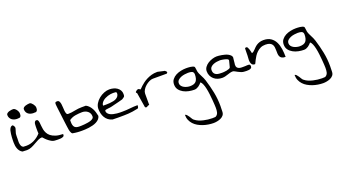

<svg xmlns="http://www.w3.org/2000/svg" viewBox="-74 -1148 3909 2227"><g transform="rotate(-20 1880.5 -34.5)"><path d="M337.9 -85.9Q312.5 -85.9 287.6 -73.7Q262.7 -61.5 236.3 -45.9Q210 -30.3 181.6 -18.1Q153.3 -5.9 124 -5.9Q120.1 -5.9 112.3 -6.3Q104.5 -6.8 95.2 -7.3Q85.9 -7.8 78.1 -7.8Q70.3 -7.8 67.4 -8.8Q48.8 -19.5 37.6 -34.2Q26.4 -48.8 20 -65.9Q13.7 -83 10.7 -101.6Q7.8 -120.1 7.8 -138.7V-166Q7.8 -183.6 9.3 -204.1Q10.7 -224.6 13.2 -246.1Q15.6 -267.6 20.5 -285.6Q25.4 -303.7 34.2 -316.4Q43 -329.1 57.6 -333Q63.5 -335 69.3 -330.1Q75.2 -325.2 78.6 -318.8Q82 -312.5 84 -305.2Q85.9 -297.9 85.9 -294.9Q85.9 -292 83 -282.2Q80.1 -272.5 76.7 -261.2Q73.2 -250 70.3 -240.2Q67.4 -230.5 67.4 -228.5Q67.4 -227.5 66.9 -220.2Q66.4 -212.9 65.9 -204.1Q65.4 -195.3 65.4 -185.1Q65.4 -174.8 65.4 -168.9Q65.4 -156.2 64.5 -140.1Q63.5 -124 65.9 -108.4Q68.4 -92.8 74.2 -79.1Q80.1 -65.4 95.7 -57.6Q96.7 -57.6 102.1 -57.1Q107.4 -56.6 113.8 -56.6Q120.1 -56.6 125.5 -56.2Q130.9 -55.7 132.8 -55.7Q185.5 -55.7 232.4 -79.1Q279.3 -102.5 314.5 -142.6Q313.5 -148.4 313 -165Q312.5 -181.6 312.5 -199.7Q312.5 -217.8 313 -233.9Q313.5 -250 314.5 -256.8Q314.5 -262.7 316.4 -269Q318.4 -275.4 321.3 -281.2Q324.2 -287.1 329.6 -291Q335 -294.9 341.8 -294.9Q356.4 -294.9 362.3 -284.2Q368.2 -273.4 370.6 -255.9Q373 -238.3 374.5 -215.3Q376 -192.4 380.9 -168.9Q385.7 -145.5 397.5 -122.6Q409.2 -99.6 431.6 -81.5Q454.1 -63.5 490.2 -51.3Q526.4 -39.1 581.1 -38.1Q581.1 -36.1 581.1 -33.2Q581.1 -30.3 581.1 -28.3Q581.1 -13.7 568.4 -7.3Q555.7 -1 537.6 1Q519.5 2.9 502 2Q484.4 1 475.6 1Q446.3 1 422.9 -12.7Q399.4 -26.4 380.9 -42.5Q362.3 -58.6 351.1 -72.3Q339.8 -85.9 337.9 -85.9ZM47.9 -466.8Q47.9 -478.5 58.1 -486.8Q68.4 -495.1 82.5 -500Q96.7 -504.9 110.8 -506.3Q125 -507.8 132.8 -507.8Q144.5 -507.8 154.8 -500Q165 -492.2 173.3 -481Q181.6 -469.7 186.5 -457.5Q191.4 -445.3 191.4 -436.5Q191.4 -428.7 190.9 -421.4Q190.4 -414.1 189 -407.7Q187.5 -401.4 182.6 -395.5Q177.7 -389.6 168.9 -387.7Q167 -387.7 163.1 -387.2Q159.2 -386.7 154.8 -386.7Q150.4 -386.7 146.5 -386.2Q142.6 -385.7 140.6 -385.7Q124 -385.7 106.9 -390.6Q89.8 -395.5 77.1 -405.3Q64.5 -415 56.2 -430.2Q47.9 -445.3 47.9 -466.8ZM251 -463.9Q251 -476.6 261.7 -484.9Q272.5 -493.2 286.1 -497.6Q299.8 -502 314 -503.9Q328.1 -505.9 335.9 -505.9Q346.7 -505.9 356.4 -497.6Q366.2 -489.3 374.5 -478.5Q382.8 -467.8 388.2 -455.6Q393.6 -443.4 393.6 -433.6Q393.6 -425.8 393.1 -418.5Q392.6 -411.1 390.6 -404.8Q388.7 -398.4 383.8 -393.1Q378.9 -387.7 371.1 -384.8Q369.1 -384.8 365.2 -384.8Q361.3 -384.8 356.9 -384.8Q352.5 -384.8 348.1 -384.3Q343.8 -383.8 342.8 -383.8Q326.2 -383.8 309.6 -388.2Q293 -392.6 279.8 -402.3Q266.6 -412.1 258.8 -427.2Q251 -442.4 251 -463.9Z M685.5 -8.8Q677.7 -13.7 672.9 -22Q668 -30.3 665 -40Q662.1 -49.8 659.7 -59.6Q657.2 -69.3 657.2 -75.2Q655.3 -85.9 652.3 -108.4Q649.4 -130.9 645.5 -160.6Q641.6 -190.4 637.7 -223.6Q633.8 -256.8 629.9 -287.6Q626 -318.4 623 -342.8Q620.1 -367.2 619.1 -379.9Q619.1 -381.8 618.7 -387.7Q618.2 -393.6 618.2 -395.5Q618.2 -410.2 624 -414.6Q629.9 -418.9 644.5 -418.9Q662.1 -418.9 669.9 -405.8Q677.7 -392.6 681.2 -372.1Q684.6 -351.6 685.1 -328.1Q685.5 -304.7 688 -284.2Q690.4 -263.7 696.3 -250.5Q702.1 -237.3 716.8 -237.3Q738.3 -237.3 759.8 -240.2Q781.2 -243.2 802.7 -247.6Q824.2 -252 846.2 -254.4Q868.2 -256.8 889.6 -256.8H899.4Q907.2 -256.8 915.5 -256.8Q923.8 -256.8 931.6 -256.8H941.4Q963.9 -245.1 980 -227.1Q996.1 -209 1007.3 -188Q1018.6 -167 1025.4 -143.1Q1032.2 -119.1 1037.1 -95.7Q1032.2 -73.2 1017.1 -57.6Q1002 -42 981.4 -31.2Q960.9 -20.5 936.5 -14.2Q912.1 -7.8 887.2 -4.4Q862.3 -1 839.8 0Q817.4 1 799.8 1Q783.2 1 770 0.5Q756.8 0 744.1 -1Q731.4 -2 717.3 -3.9Q703.1 -5.9 685.5 -8.8ZM712.9 -137.7Q712.9 -95.7 729.5 -75.7Q746.1 -55.7 789.1 -55.7Q797.9 -55.7 815.4 -56.2Q833 -56.6 853 -58.6Q873 -60.5 894.5 -64Q916 -67.4 933.1 -73.7Q950.2 -80.1 960.9 -89.4Q971.7 -98.6 971.7 -113.3Q971.7 -134.8 963.9 -150.9Q956.1 -167 942.4 -178.2Q928.7 -189.5 911.1 -195.3Q893.6 -201.2 874 -201.2Q853.5 -201.2 832.5 -199.2Q811.5 -197.3 790 -193.8Q768.6 -190.4 749 -182.1Q729.5 -173.8 712.9 -162.1Q712.9 -158.2 712.9 -149.4Q712.9 -140.6 712.9 -137.7Z M1064.5 -171.9Q1064.5 -205.1 1083 -236.3Q1101.6 -267.6 1130.4 -291Q1159.2 -314.5 1193.8 -328.1Q1228.5 -341.8 1259.8 -341.8Q1285.2 -341.8 1310.1 -335.4Q1335 -329.1 1354.5 -315.4Q1374 -301.8 1386.2 -281.7Q1398.4 -261.7 1398.4 -234.4Q1398.4 -221.7 1397 -214.4Q1395.5 -207 1390.6 -201.7Q1385.7 -196.3 1378.4 -191.9Q1371.1 -187.5 1360.4 -180.7Q1354.5 -179.7 1342.8 -176.3Q1331.1 -172.9 1315.9 -168.9Q1300.8 -165 1284.2 -161.1Q1267.6 -157.2 1252.4 -153.3Q1237.3 -149.4 1225.6 -146.5Q1213.9 -143.6 1208 -142.6Q1205.1 -141.6 1195.3 -140.6Q1185.5 -139.6 1174.3 -138.2Q1163.1 -136.7 1153.3 -135.3Q1143.6 -133.8 1141.6 -132.8Q1138.7 -131.8 1135.3 -128.4Q1131.8 -125 1131.8 -124Q1131.8 -104.5 1142.6 -91.3Q1153.3 -78.1 1169.9 -69.3Q1186.5 -60.5 1207.5 -56.2Q1228.5 -51.8 1249 -49.3Q1269.5 -46.9 1287.1 -46.9Q1304.7 -46.9 1315.4 -46.9Q1364.3 -46.9 1411.1 -52.2Q1458 -57.6 1506.8 -57.6V-49.8Q1506.8 -43.9 1505.4 -37.6Q1503.9 -31.2 1501 -25.9Q1498 -20.5 1493.2 -19.5Q1456.1 -11.7 1427.2 -7.3Q1398.4 -2.9 1373 -1.5Q1347.7 0 1320.3 0.5Q1293 1 1259.8 1H1243.2Q1232.4 1 1219.7 0.5Q1207 0 1195.3 0H1178.7Q1148.4 -7.8 1126.5 -24.9Q1104.5 -42 1090.8 -65.4Q1077.1 -88.9 1070.8 -116.2Q1064.5 -143.6 1064.5 -171.9ZM1283.2 -287.1Q1270.5 -287.1 1254.4 -284.7Q1238.3 -282.2 1221.2 -276.9Q1204.1 -271.5 1187.5 -263.2Q1170.9 -254.9 1158.2 -243.7Q1145.5 -232.4 1137.2 -218.8Q1128.9 -205.1 1128.9 -188.5H1168.9Q1190.4 -188.5 1212.9 -190.4Q1235.4 -192.4 1256.8 -196.8Q1278.3 -201.2 1294.4 -210.4Q1310.5 -219.7 1320.8 -234.4Q1331.1 -249 1331.1 -270.5V-275.4L1321.3 -285.2Q1319.3 -285.2 1314 -285.6Q1308.6 -286.1 1302.7 -286.6Q1296.9 -287.1 1291.5 -287.1Q1286.1 -287.1 1283.2 -287.1Z M1549.8 -190.4Q1548.8 -190.4 1544.9 -193.8Q1541 -197.3 1541 -200.2Q1540 -200.2 1540 -202.1V-207Q1540 -208 1541 -209Q1551.8 -219.7 1559.1 -224.6Q1566.4 -229.5 1579.1 -229.5Q1583 -229.5 1586.4 -227.5Q1589.8 -225.6 1591.8 -223.6Q1593.8 -221.7 1596.2 -219.7Q1598.6 -217.8 1601.6 -217.8Q1604.5 -217.8 1613.3 -227.1Q1622.1 -236.3 1636.7 -250Q1651.4 -263.7 1672.9 -279.8Q1694.3 -295.9 1721.2 -309.6Q1748 -323.2 1779.8 -332.5Q1811.5 -341.8 1849.6 -341.8H1855.5Q1859.4 -340.8 1871.6 -338.4Q1883.8 -335.9 1897.5 -332.5Q1911.1 -329.1 1923.3 -326.7Q1935.5 -324.2 1940.4 -323.2Q1941.4 -322.3 1944.3 -319.8Q1947.3 -317.4 1950.2 -314.9Q1953.1 -312.5 1955.6 -309.6Q1958 -306.6 1959 -304.7Q1959 -303.7 1960 -301.8Q1960 -301.8 1960.4 -300.8Q1960.9 -299.8 1960.9 -299.8L1960 -297.9Q1960 -297.9 1960 -296.9Q1959 -295.9 1959 -294.9Q1958 -292 1954.1 -288.6Q1950.2 -285.2 1950.2 -285.2H1778.3Q1756.8 -285.2 1731.9 -272.9Q1707 -260.7 1685.1 -241.7Q1663.1 -222.7 1648.9 -198.7Q1634.8 -174.8 1634.8 -152.3V-13.7Q1624 -13.7 1619.1 -11.2Q1614.3 -8.8 1610.8 -5.9Q1607.4 -2.9 1603.5 -1Q1599.6 1 1592.8 1H1590.8Q1589.8 1 1588.9 0Q1585 -1 1582 -4.4Q1579.1 -7.8 1579.1 -8.8Z M1984.4 236.3Q1996.1 236.3 2006.3 247.6Q2016.6 258.8 2026.4 273.4Q2036.1 288.1 2044.9 303.2Q2053.7 318.4 2063.5 324.2Q2084 340.8 2109.9 351.6Q2135.7 362.3 2163.1 368.7Q2190.4 375 2218.3 378.4Q2246.1 381.8 2272.5 381.8Q2274.4 381.8 2279.8 381.3Q2285.2 380.9 2291 380.9Q2296.9 380.9 2302.2 380.4Q2307.6 379.9 2309.6 379.9Q2324.2 373 2332.5 361.8Q2340.8 350.6 2344.2 337.4Q2347.7 324.2 2348.6 309.6Q2349.6 294.9 2349.6 280.3Q2349.6 269.5 2348.1 243.7Q2346.7 217.8 2343.8 183.1Q2340.8 148.4 2336.4 110.4Q2332 72.3 2324.7 38.1Q2317.4 3.9 2306.6 -21.5Q2295.9 -46.9 2282.2 -56.6Q2272.5 -45.9 2262.7 -35.6Q2252.9 -25.4 2240.7 -17.6Q2228.5 -9.8 2215.8 -4.9Q2203.1 0 2187.5 0Q2156.2 0 2121.1 -6.8Q2085.9 -13.7 2055.7 -30.3Q2025.4 -46.9 2005.9 -72.8Q1986.3 -98.6 1986.3 -137.7Q1986.3 -173.8 2005.9 -198.7Q2025.4 -223.6 2054.2 -238.8Q2083 -253.9 2117.2 -260.7Q2151.4 -267.6 2181.6 -267.6Q2191.4 -267.6 2205.6 -267.1Q2219.7 -266.6 2234.4 -264.6Q2249 -262.7 2261.7 -258.8Q2274.4 -254.9 2282.2 -247.1Q2283.2 -245.1 2284.7 -236.8Q2286.1 -228.5 2287.6 -218.8Q2289.1 -209 2290 -200.2Q2291 -191.4 2291 -190.4Q2294.9 -172.9 2302.2 -156.7Q2309.6 -140.6 2318.4 -123.5Q2327.1 -106.4 2335 -89.8Q2342.8 -73.2 2347.7 -56.6Q2374 27.3 2390.6 110.4Q2407.2 193.4 2407.2 281.2Q2407.2 285.2 2406.7 295.4Q2406.2 305.7 2406.2 316.9Q2406.2 328.1 2405.8 338.4Q2405.3 348.6 2405.3 352.5Q2404.3 377.9 2389.6 395Q2375 412.1 2354 421.4Q2333 430.7 2309.1 435.1Q2285.2 439.5 2266.6 439.5Q2235.4 439.5 2201.7 434.1Q2168 428.7 2136.7 418Q2105.5 407.2 2077.6 391.1Q2049.8 375 2029.3 352.5Q2008.8 330.1 1996.6 301.8Q1984.4 273.4 1984.4 236.3ZM2043 -131.8Q2043 -112.3 2054.7 -97.7Q2066.4 -83 2084 -73.7Q2101.6 -64.5 2121.1 -60.1Q2140.6 -55.7 2155.3 -55.7Q2210.9 -55.7 2232.4 -83.5Q2253.9 -111.3 2253.9 -165Q2253.9 -180.7 2248 -189.9Q2242.2 -199.2 2232.4 -203.1Q2222.7 -207 2210 -208.5Q2197.3 -210 2184.6 -210Q2167 -210 2142.6 -206.5Q2118.2 -203.1 2096.2 -194.3Q2074.2 -185.5 2058.6 -170.4Q2043 -155.3 2043 -131.8Z M2676.8 -47.9Q2661.1 -47.9 2644 -43.5Q2627 -39.1 2610.4 -33.2Q2593.8 -27.3 2575.7 -22.9Q2557.6 -18.6 2539.1 -18.6Q2510.7 -18.6 2484.4 -27.3Q2458 -36.1 2438 -53.7Q2418 -71.3 2406.2 -96.2Q2394.5 -121.1 2394.5 -152.3Q2394.5 -179.7 2411.6 -203.1Q2428.7 -226.6 2454.1 -242.2Q2479.5 -257.8 2508.8 -266.6Q2538.1 -275.4 2561.5 -275.4Q2572.3 -275.4 2588.4 -273.9Q2604.5 -272.5 2623.5 -269Q2642.6 -265.6 2662.1 -260.3Q2681.6 -254.9 2697.8 -246.1Q2713.9 -237.3 2725.1 -226.1Q2736.3 -214.8 2738.3 -200.2Q2738.3 -195.3 2736.3 -183.1Q2734.4 -170.9 2733.4 -157.2Q2732.4 -143.6 2731 -131.3Q2729.5 -119.1 2728.5 -113.3V-107.4Q2728.5 -85.9 2738.3 -75.2Q2748 -64.5 2762.2 -60.1Q2776.4 -55.7 2792 -55.7H2823.2Q2837.9 -55.7 2841.8 -56.2Q2845.7 -56.6 2847.2 -56.6Q2848.6 -56.6 2852.1 -57.1Q2855.5 -57.6 2871.1 -57.6Q2883.8 -57.6 2890.6 -52.7Q2897.5 -47.9 2897.5 -32.2Q2897.5 -15.6 2886.7 -8.8Q2876 -2 2861.3 0.5Q2846.7 2.9 2832 2Q2817.4 1 2809.6 1Q2787.1 1 2767.1 -6.8Q2747.1 -14.6 2730.5 -23.9Q2713.9 -33.2 2700.2 -40.5Q2686.5 -47.9 2676.8 -47.9ZM2452.1 -142.6Q2452.1 -119.1 2462.4 -105Q2472.7 -90.8 2487.8 -84.5Q2502.9 -78.1 2521.5 -76.7Q2540 -75.2 2557.6 -75.2Q2564.5 -75.2 2580.6 -76.2Q2596.7 -77.1 2614.3 -80.6Q2631.8 -84 2646 -89.8Q2660.2 -95.7 2662.1 -104.5L2681.6 -180.7Q2683.6 -188.5 2677.7 -194.3Q2671.9 -200.2 2661.6 -204.1Q2651.4 -208 2639.2 -210.9Q2627 -213.9 2615.2 -215.8Q2603.5 -217.8 2594.2 -218.8Q2585 -219.7 2583 -219.7Q2565.4 -219.7 2542.5 -216.3Q2519.5 -212.9 2499.5 -204.6Q2479.5 -196.3 2465.8 -181.6Q2452.1 -167 2452.1 -142.6Z M3138.7 -210Q3104.5 -210 3078.6 -197.8Q3052.7 -185.5 3032.2 -166Q3011.7 -146.5 2998 -124.5Q2984.4 -102.5 2974.1 -83Q2963.9 -63.5 2958.5 -50.8Q2953.1 -38.1 2951.2 -38.1Q2924.8 -38.1 2914.1 -51.8Q2903.3 -65.4 2900.4 -85.4Q2897.5 -105.5 2899.9 -127.4Q2902.3 -149.4 2902.3 -166V-182.6Q2902.3 -194.3 2902.8 -207Q2903.3 -219.7 2903.3 -230.5V-247.1Q2906.2 -254.9 2911.1 -255.9Q2916 -256.8 2921.9 -256.8Q2930.7 -256.8 2936.5 -246.6Q2942.4 -236.3 2947.3 -221.7Q2952.1 -207 2955.1 -192.9Q2958 -178.7 2960 -170.9Q2971.7 -172.9 2981.4 -180.7Q2991.2 -188.5 3001.5 -199.2Q3011.7 -210 3023.4 -221.7Q3035.2 -233.4 3050.8 -243.7Q3066.4 -253.9 3087.4 -260.7Q3108.4 -267.6 3135.7 -267.6Q3190.4 -267.6 3225.6 -243.7Q3260.7 -219.7 3279.8 -181.2Q3298.8 -142.6 3305.7 -94.2Q3312.5 -45.9 3312.5 3.9Q3283.2 3.9 3267.1 -5.4Q3251 -14.6 3244.1 -29.8Q3237.3 -44.9 3236.3 -64Q3235.4 -83 3235.4 -103Q3235.4 -123 3232.9 -142.6Q3230.5 -162.1 3221.2 -176.8Q3211.9 -191.4 3192.9 -200.7Q3173.8 -210 3138.7 -210Z M3337.9 236.3Q3349.6 236.3 3359.9 247.6Q3370.1 258.8 3379.9 273.4Q3389.6 288.1 3398.4 303.2Q3407.2 318.4 3417 324.2Q3437.5 340.8 3463.4 351.6Q3489.3 362.3 3516.6 368.7Q3543.9 375 3571.8 378.4Q3599.6 381.8 3626 381.8Q3627.9 381.8 3633.3 381.3Q3638.7 380.9 3644.5 380.9Q3650.4 380.9 3655.8 380.4Q3661.1 379.9 3663.1 379.9Q3677.7 373 3686 361.8Q3694.3 350.6 3697.8 337.4Q3701.2 324.2 3702.1 309.6Q3703.1 294.9 3703.1 280.3Q3703.1 269.5 3701.7 243.7Q3700.2 217.8 3697.3 183.1Q3694.3 148.4 3689.9 110.4Q3685.5 72.3 3678.2 38.1Q3670.9 3.9 3660.2 -21.5Q3649.4 -46.9 3635.7 -56.6Q3626 -45.9 3616.2 -35.6Q3606.4 -25.4 3594.2 -17.6Q3582 -9.8 3569.3 -4.9Q3556.6 0 3541 0Q3509.8 0 3474.6 -6.8Q3439.5 -13.7 3409.2 -30.3Q3378.9 -46.9 3359.4 -72.8Q3339.8 -98.6 3339.8 -137.7Q3339.8 -173.8 3359.4 -198.7Q3378.9 -223.6 3407.7 -238.8Q3436.5 -253.9 3470.7 -260.7Q3504.9 -267.6 3535.2 -267.6Q3544.9 -267.6 3559.1 -267.1Q3573.2 -266.6 3587.9 -264.6Q3602.5 -262.7 3615.2 -258.8Q3627.9 -254.9 3635.7 -247.1Q3636.7 -245.1 3638.2 -236.8Q3639.6 -228.5 3641.1 -218.8Q3642.6 -209 3643.6 -200.2Q3644.5 -191.4 3644.5 -190.4Q3648.4 -172.9 3655.8 -156.7Q3663.1 -140.6 3671.9 -123.5Q3680.7 -106.4 3688.5 -89.8Q3696.3 -73.2 3701.2 -56.6Q3727.5 27.3 3744.1 110.4Q3760.7 193.4 3760.7 281.2Q3760.7 285.2 3760.3 295.4Q3759.8 305.7 3759.8 316.9Q3759.8 328.1 3759.3 338.4Q3758.8 348.6 3758.8 352.5Q3757.8 377.9 3743.2 395Q3728.5 412.1 3707.5 421.4Q3686.5 430.7 3662.6 435.1Q3638.7 439.5 3620.1 439.5Q3588.9 439.5 3555.2 434.1Q3521.5 428.7 3490.2 418Q3459 407.2 3431.2 391.1Q3403.3 375 3382.8 352.5Q3362.3 330.1 3350.1 301.8Q3337.9 273.4 3337.9 236.3ZM3396.5 -131.8Q3396.5 -112.3 3408.2 -97.7Q3419.9 -83 3437.5 -73.7Q3455.1 -64.5 3474.6 -60.1Q3494.1 -55.7 3508.8 -55.7Q3564.5 -55.7 3585.9 -83.5Q3607.4 -111.3 3607.4 -165Q3607.4 -180.7 3601.6 -189.9Q3595.7 -199.2 3585.9 -203.1Q3576.2 -207 3563.5 -208.5Q3550.8 -210 3538.1 -210Q3520.5 -210 3496.1 -206.5Q3471.7 -203.1 3449.7 -194.3Q3427.7 -185.5 3412.1 -170.4Q3396.5 -155.3 3396.5 -131.8Z"/></g></svg>

Font: Swanky and Moo Moo Cyrillic
Style: Regular
Weight: 400
Designer: Kimberly Geswein; Denis Ignatov
Foundry: Kimberly Geswein; Denis Ignatov
Version: Version 1.003 June 27, 2018